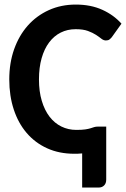

<svg xmlns="http://www.w3.org/2000/svg" viewBox="-20 -676 558 849"><path d="M449.7 -116.2V118.2Q449.7 134.8 440.4 144Q431.2 153.3 416.5 153.3H343.3V2.4Q333.5 3.4 324 3.7Q314.5 3.9 308.6 3.9Q241.7 3.9 188.5 -20.3Q135.3 -44.4 97.9 -88.1Q60.5 -131.8 40.8 -192.1Q21 -252.4 21 -324.7Q21 -397.5 42.5 -458.3Q64 -519 103 -563Q142.1 -606.9 196 -631.3Q250 -655.8 315.4 -655.8Q381.8 -655.8 432.6 -632.6Q483.4 -609.4 517.1 -571.3L474.1 -511.2Q469.7 -505.9 464.1 -501.5Q458.5 -497.1 448.2 -497.1Q438 -497.1 428.2 -504.9Q418.5 -512.7 404.3 -522Q390.1 -531.2 368.9 -539.1Q347.7 -546.9 314.5 -546.9Q278.3 -546.9 248.5 -532Q218.8 -517.1 197.3 -488.5Q175.8 -460 164.1 -418.7Q152.3 -377.4 152.3 -324.7Q152.3 -271.5 164.8 -230Q177.2 -188.5 199.2 -159.9Q221.2 -131.3 251.5 -116.5Q281.7 -101.6 317.4 -101.6Q342.8 -101.6 357.2 -103.8Q371.6 -106 380.6 -108.9Q389.6 -111.8 396.5 -114Q403.3 -116.2 413.6 -116.2Z"/></svg>

Font: Carlito
Style: Bold
Weight: 700
Designer: Lukasz Dziedzic
Foundry: tyPoland Lukasz Dziedzic
Version: Version 1.104